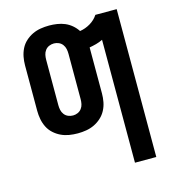

<svg xmlns="http://www.w3.org/2000/svg" viewBox="-110 -617 821 922"><g transform="rotate(-15 300.0 -156.5)"><path d="M447 215V-396Q431 -388 414 -383.5Q397 -379 380 -376V-147Q380 -126 376 -105Q372 -84 362 -65Q352 -46 336 -31.5Q320 -17 301 -8Q282 1 261 4.5Q240 8 219 8Q197 8 176 4.5Q155 1 136 -8Q117 -17 101 -31.5Q85 -46 75.5 -65Q66 -84 62 -105Q58 -126 58 -147V-373Q58 -394 62 -415Q66 -436 75.5 -455Q85 -474 101 -488.5Q117 -503 136 -512Q155 -521 176 -524.5Q197 -528 219 -528Q238 -528 258 -525Q278 -522 296 -514.5Q314 -507 329.5 -494Q345 -481 356 -464Q383 -468 407.5 -482.5Q432 -497 447 -520H553V215ZM219 -81Q231 -81 242.5 -86Q254 -91 261.5 -101Q269 -111 271.5 -123Q274 -135 274 -147V-373Q274 -385 271.5 -397Q269 -409 261.5 -419Q254 -429 242.5 -434Q231 -439 219 -439Q206 -439 194.5 -434Q183 -429 175.5 -419Q168 -409 165.5 -397Q163 -385 163 -373V-147Q163 -135 165.5 -123Q168 -111 175.5 -101Q183 -91 194.5 -86Q206 -81 219 -81Z"/></g></svg>

Font: Iosevka Extended
Style: Bold
Weight: 700
Width: 7
Monospace: yes
Designer: Belleve Invis
Foundry: Belleve Invis
Version: Version 32.5.0; ttfautohint (v1.8.4)